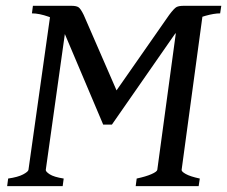

<svg xmlns="http://www.w3.org/2000/svg" viewBox="-20 -635 775 655"><path d="M731 -589.4Q710.4 -589.4 680.9 -581.1Q651.4 -572.8 622.6 -556.9Q593.8 -541 575.7 -517.6L361.8 -210H359.9Q358.4 -251 358.2 -268.8Q357.9 -286.6 359.9 -294.2Q361.8 -301.8 367.7 -312.5L557.1 -584Q574.2 -606.9 582.5 -611.1Q590.8 -615.2 606.9 -615.2H734.9ZM383.3 -313.5Q386.2 -303.2 385.5 -295.4Q384.8 -287.6 378.9 -269.3Q373 -251 359.9 -210H332L196.8 -529.3Q178.7 -566.4 146.2 -577.9Q113.8 -589.4 88.9 -589.4L92.3 -615.2H223.6Q239.7 -615.2 247.3 -610.6Q254.9 -606 265.6 -584ZM193.8 0H4.4L7.8 -25.9Q41.5 -30.8 58.8 -40Q76.2 -49.3 77.1 -55.7L150.9 -579.1L211.4 -591.3L136.2 -55.7Q135.3 -49.8 149.4 -40.5Q163.6 -31.2 197.3 -25.9ZM657.7 0H442.9L446.3 -25.9Q478 -32.7 496.8 -41Q515.6 -49.3 516.6 -55.7L585 -559.6Q592.3 -566.4 617.7 -578.4Q643.1 -590.3 671.9 -588.4L599.6 -55.7Q598.6 -49.8 614 -41.3Q629.4 -32.7 661.6 -25.9Z"/></svg>

Font: Gentium Book Plus
Style: Italic
Weight: 400
Italic angle: -8°
Designer: Victor Gaultney, Annie Olsen, Iska Routamaa, Becca Hirsbrunner
Foundry: SIL International
Version: Version 6.101